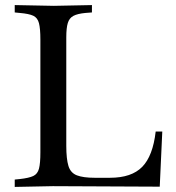

<svg xmlns="http://www.w3.org/2000/svg" viewBox="-20 -733 693 756"><path d="M38 3V-26L58 -28Q94 -32 111 -40Q128 -48 133.5 -69Q139 -90 139 -133V-577Q139 -620 133.5 -641.5Q128 -663 111 -671Q94 -679 58 -682L38 -684V-713L192 -710L342 -713V-684L316 -682Q285 -679 269 -670.5Q253 -662 247 -642.5Q241 -623 241 -586V-159Q241 -107 249.5 -79.5Q258 -52 283 -42.5Q308 -33 353 -33H413Q498 -33 540 -76Q582 -119 593 -215H619L609 2L188 0Z"/></svg>

Font: Baskervville Medium
Style: Regular
Weight: 500
Version: Version 1.100